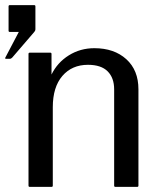

<svg xmlns="http://www.w3.org/2000/svg" viewBox="-49 -731 624 751"><path d="M-10.5 -501H-25.5Q-30.5 -501 -28 -506L24.5 -606H-10.5Q-15.5 -606 -15.5 -611V-706Q-15.5 -711 -10.5 -711H84.5Q89.5 -711 89.5 -706V-616Q89.5 -611 85 -606L-1 -506Q-5.5 -501 -10.5 -501ZM67.5 -525H147.5Q152.5 -525 152.5 -520V-439.5Q175.5 -486.5 220.2 -514.5Q265 -542.5 320 -542.5Q397.5 -542.5 445 -499.5Q492.5 -456.5 492.5 -381.5V-5Q492.5 0 487.5 0H402.5Q397.5 0 397.5 -5V-381.5Q397.5 -426.5 372 -452Q346.5 -477.5 295 -477.5Q232.5 -477.5 195 -434Q157.5 -390.5 157.5 -311.5V-5Q157.5 0 152.5 0H67.5Q62.5 0 62.5 -5V-520Q62.5 -525 67.5 -525Z"/></svg>

Font: MFEK Sans
Style: Regular
Weight: 400
Designer: Owen Earl
Foundry: indestructible type*
Version: Version 0.001; ttfautohint (v1.8.4.7-5d5b)